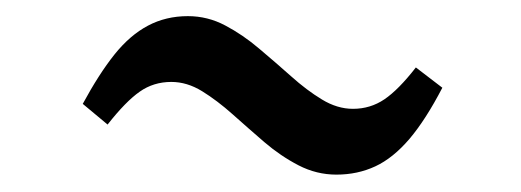

<svg xmlns="http://www.w3.org/2000/svg" viewBox="-20 -398 630 232"><path d="M386.5 -187Q362.5 -187 340.8 -198.2Q319 -209.5 299.5 -226.2Q280 -243 261.2 -259.8Q242.5 -276.5 224.2 -287.8Q206 -299 187 -299Q165.5 -299 148.8 -287.2Q132 -275.5 110 -247.5L80 -272.5Q99.5 -308.5 118.2 -332Q137 -355.5 158.8 -367Q180.5 -378.5 207 -378.5Q231 -378.5 252.2 -367.2Q273.5 -356 293.2 -339.2Q313 -322.5 331.8 -305.8Q350.5 -289 369 -277.8Q387.5 -266.5 406.5 -266.5Q427.5 -266.5 444.5 -278Q461.5 -289.5 482.5 -316.5L514.5 -292Q494.5 -253.5 474.8 -230.2Q455 -207 433.5 -197Q412 -187 386.5 -187Z"/></svg>

Font: Merriweather 72pt Medium
Style: Italic
Weight: 500
Italic angle: -7.8°
Version: Version 2.101